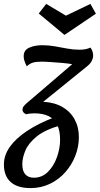

<svg xmlns="http://www.w3.org/2000/svg" viewBox="-65 -761 510 981"><path d="M91 200Q24 200 -10.5 169Q-45 138 -45 80Q-45 32 -14.5 -11Q16 -54 74 -92.5Q132 -131 214 -162L247 -121Q166 -99 123 -64Q80 -29 64.5 8.5Q49 46 49 78Q49 113 64.5 130Q80 147 108 147Q150 147 180 117Q210 87 226 42Q242 -3 242 -47Q242 -92 228 -122Q214 -152 184.5 -167Q155 -182 109 -182Q98 -182 86 -180.5Q74 -179 69 -177L139 -241Q205 -241 249 -217Q293 -193 315.5 -152.5Q338 -112 338 -61Q338 -12 320 34.5Q302 81 269 118.5Q236 156 190.5 178Q145 200 91 200ZM69 -177Q58 -182 54 -188Q50 -194 50 -199Q50 -209 53.5 -214.5Q57 -220 67 -230L304 -433Q283 -437 252.5 -439.5Q222 -442 193.5 -444Q165 -446 147 -446Q120 -446 103 -441Q86 -436 72 -422Q65 -435 60.5 -448Q56 -461 56 -474Q56 -505 84.5 -517.5Q113 -530 151 -530Q183 -530 214.5 -524.5Q246 -519 277.5 -513Q309 -507 341 -507Q376 -507 397 -518Q404 -509 407.5 -498.5Q411 -488 411 -475Q411 -465 404.5 -451Q398 -437 381 -423L140 -228ZM264 -583 133 -692 171 -741 272 -681 397 -741 425 -691 265 -583Z"/></svg>

Font: Sansita Swashed Light Light
Style: Regular
Weight: 300
Version: Version 1.003